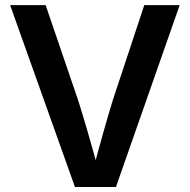

<svg xmlns="http://www.w3.org/2000/svg" viewBox="-20 -748 759 768"><path d="M279.8 0 20.5 -727.5H162.6L292 -348.6Q310.1 -292 331.3 -218.8Q352.5 -145.5 377.9 -52.7H348.1Q373 -146.5 393.6 -219.2Q414.1 -292 431.6 -348.6L557.1 -727.5H698.7L443.8 0Z"/></svg>

Font: Inter 18pt SemiBold
Style: Regular
Weight: 600
Designer: Rasmus Andersson
Foundry: rsms
Version: Version 4.001;git-66647c0bb